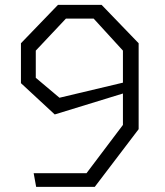

<svg xmlns="http://www.w3.org/2000/svg" viewBox="-20 -750 660 770"><path d="M387.5 -730.5H212.5L64 -576.5V-416.5L199.5 -291L473 -375V-249L327 -55.5H115L125 -0.5H360L536 -232V-576.5ZM123.5 -438V-547L244.5 -675.5H355.5L473 -547V-418.5L218.5 -358Z"/></svg>

Font: Monaspace Krypton ExtraLight
Style: Regular
Weight: 200
Designer: Riley Cran & the Lettermatic Team
Foundry: Lettermatic
Version: Version 1.101 (Monaspace Krypton)